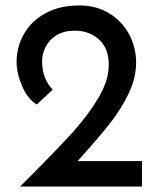

<svg xmlns="http://www.w3.org/2000/svg" viewBox="-20 -686 585 706"><path d="M502 -93.8V0H53.7L86.9 -33.2Q188.5 -134.8 245.6 -197.8Q302.7 -260.7 341.3 -325.2Q379.9 -389.6 379.9 -448.2Q379.9 -508.8 343.8 -541Q307.6 -573.2 255.9 -573.2Q214.8 -573.2 187.5 -556.2Q160.2 -539.1 147.5 -513.2Q134.8 -487.3 134.8 -460.9Q134.8 -396.5 173.8 -356.4L115.2 -301.8Q82 -321.3 61.5 -369.1Q41 -417 41 -459Q41 -513.7 68.4 -561.5Q95.7 -609.4 147.9 -637.7Q200.2 -666 272.5 -666Q333 -666 380.4 -637.7Q427.7 -609.4 454.1 -561Q480.5 -512.7 480.5 -456.1Q480.5 -399.4 453.1 -342.3Q425.8 -285.2 386.2 -234.9Q346.7 -184.6 281.2 -111.3L265.6 -93.8Z"/></svg>

Font: Josefin Sans CFJ
Style: Regular
Weight: 400
Designer: Santiago Orozco
Foundry: Typemade
Version: Version 2.000